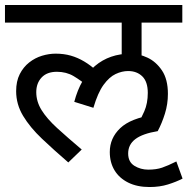

<svg xmlns="http://www.w3.org/2000/svg" viewBox="-20 -642 755 773"><path d="M714 -551H550V-378L470 -413V-551H0V-622H714ZM204 -426Q237 -426 265 -418Q293 -410 319 -394.5Q345 -379 369 -357L337 -292Q306 -318 276.5 -335.5Q247 -353 209 -353Q169 -353 147.5 -330Q126 -307 126 -271Q126 -233 147.5 -198.5Q169 -164 210 -126.5Q251 -89 309 -40L255 12Q197 -38 149 -83.5Q101 -129 73 -175.5Q45 -222 45 -275Q45 -315 59.5 -343.5Q74 -372 97.5 -390.5Q121 -409 149 -417.5Q177 -426 204 -426ZM422 -30Q422 -86 464 -126Q506 -166 600 -180L615 -114Q554 -104 525 -82Q496 -60 496 -24Q496 10 521 25.5Q546 41 577 41Q609 41 632.5 33Q656 25 690 8L715 77Q690 90 656.5 100.5Q623 111 582 111Q532 111 496 93Q460 75 441 43.5Q422 12 422 -30ZM506 -426Q539 -426 573.5 -410Q608 -394 632 -358.5Q656 -323 656 -264Q656 -223 644 -184.5Q632 -146 615 -114L530 -133Q547 -162 561 -194Q575 -226 575 -268Q575 -313 553 -334.5Q531 -356 496 -356Q471 -356 445.5 -344Q420 -332 397 -300.5Q374 -269 356 -208L279 -232Q304 -327 362.5 -376.5Q421 -426 506 -426Z"/></svg>

Font: Noto Sans Devanagari
Style: Regular
Weight: 400
Designer: Jelle Bosma - Monotype Design Team
Foundry: Monotype Imaging Inc.
Version: Version 2.003